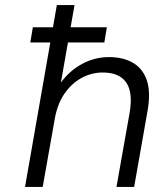

<svg xmlns="http://www.w3.org/2000/svg" viewBox="-20 -740 656 760"><path d="M100 -572 110 -632H403L393 -572ZM79 0 205 -720H275L221 -413Q255 -460 305 -487Q355 -514 411 -514Q468 -514 507 -491Q546 -468 561.5 -421Q577 -374 564 -301L511 0H441L493 -293Q507 -374 479.5 -413.5Q452 -453 387 -453Q342 -453 302 -431Q262 -409 234 -367.5Q206 -326 196 -265L149 0Z"/></svg>

Font: DM Sans 16pt Light
Style: Italic
Weight: 300
Italic angle: -10°
Version: Version 4.004;gftools[0.9.30]